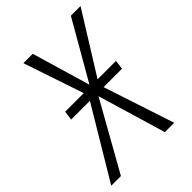

<svg xmlns="http://www.w3.org/2000/svg" viewBox="-229 -784 884 884"><g transform="rotate(-45 212.5 -342.5)"><path d="M455 -685 272 -391H392L386 -346H266L380 0H319L220 -333L33 0H-30L177 -346H55L61 -391H182L83 -685H144L228 -400L392 -685Z"/></g></svg>

Font: Fira Sans Extra Condensed Light
Style: Italic
Weight: 300
Width: 3
Italic angle: -8°
Designer: Carrois Corporate & Edenspiekermann AG
Foundry: Carrois Corporate GbR & Edenspiekermann AG
Version: Version 4.203